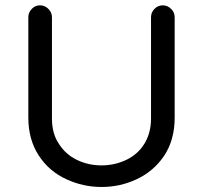

<svg xmlns="http://www.w3.org/2000/svg" viewBox="-20 -708 780 738"><path d="M236.3 -18.6Q168.9 -48.8 128.9 -110.4Q88.9 -171.9 88.9 -255.9V-641.6Q88.9 -660.2 102.1 -673.8Q115.2 -687.5 133.8 -687.5Q152.3 -687.5 166 -673.8Q179.7 -660.2 179.7 -641.6V-252.9Q179.7 -193.4 207 -154.3Q232.4 -114.3 275.9 -93.3Q319.3 -72.3 370.1 -72.3Q419.9 -72.3 463.9 -92.8Q509.8 -114.3 535.2 -155.8Q560.5 -197.3 560.5 -252.9V-641.6Q560.5 -660.2 573.7 -673.8Q586.9 -687.5 605.5 -687.5Q624 -687.5 637.7 -673.8Q651.4 -660.2 651.4 -641.6V-255.9Q651.4 -169.9 610.4 -108.4Q570.3 -49.8 506.3 -19.5Q442.4 10.7 370.1 10.7Q299.8 10.7 236.3 -18.6Z"/></svg>

Font: jf-openhuninn-2.0
Style: Regular
Weight: 400
Designer: [Kosugi Maru]
Designed by MOTOYA      

[Varela Round]
Joe Prince (Latin component); Avraham Cornfeld (Hebrew component)
Foundry: justfont CO.,LTD.
Version: 2.0